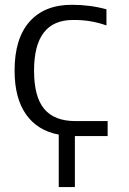

<svg xmlns="http://www.w3.org/2000/svg" viewBox="-20 -550 532 790"><path d="M288.1 9.8V219.7H221.7V3.9Q133.8 -12.7 86.9 -79.6Q40 -146.5 40 -259.8Q40 -391.6 101.6 -460.9Q163.1 -530.3 275.4 -530.3Q350.6 -530.3 418 -511.7V-445.3Q352.5 -468.8 280.3 -467.8Q120.1 -467.8 120.1 -259.8Q120.1 -151.4 162.1 -101.6Q204.1 -51.8 290 -51.8H422.9V9.8Z"/></svg>

Font: Mgen+ 1c regular
Style: Regular
Weight: 400
Designer: [Source Han Sans]
Ryoko NISHIZUKA  (kana & ideographs); Paul D. Hunt (Latin, Greek & Cyrillic); Wenlong ZHANG  (bopomofo
Version: Version 1.059.20150602